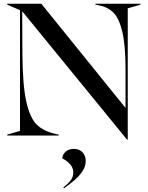

<svg xmlns="http://www.w3.org/2000/svg" viewBox="-20 -732 798 1037"><path d="M100 -671 101 -445Q102 -273 122 -183.5Q142 -94 179.5 -58Q217 -22 283 -8L297 -5V0H19V-5L88 -25V-677L19 -707V-712H203L658 -149V-357Q658 -488 640.5 -561Q623 -634 592 -664.5Q561 -695 511 -704L495 -707V-712H739V-707L670 -687V22H666ZM322 280Q350 259 363 240.5Q376 222 376 199Q376 155 316 123Q319 100 336 86Q353 72 380 72Q408 72 425.5 90.5Q443 109 443 138Q443 168 424 195Q405 222 383 240.5Q361 259 326 285Z"/></svg>

Font: Nyght Serif
Style: Regular
Weight: 400
Designer: Maksym Kobuzan
Version: Version 0.410